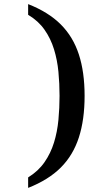

<svg xmlns="http://www.w3.org/2000/svg" viewBox="-20 -784 469 935"><path d="M117 131V80Q167 49 197 5.5Q227 -38 243 -90Q259 -142 264.5 -200Q270 -258 270 -317Q270 -377 264.5 -434.5Q259 -492 243 -544Q227 -596 197 -639Q167 -682 117 -712V-764Q216 -725 276 -665Q336 -605 364 -519Q392 -433 392 -317Q392 -201 364 -114.5Q336 -28 276 32Q216 92 117 131Z"/></svg>

Font: Noto Serif Khojki SemiBold
Style: Regular
Weight: 600
Version: Version 2.003